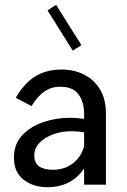

<svg xmlns="http://www.w3.org/2000/svg" viewBox="-20 -759 522 789"><path d="M415.3 -292.5Q415.3 -352.1 390.6 -392.2Q365.8 -432.4 324.8 -452.8Q283.8 -473.3 233.8 -473.3Q186.2 -473.3 150.9 -458.4Q115.7 -443.6 90.1 -417.5Q64.4 -391.4 44.8 -357.2L109.3 -323.1Q123.5 -345.9 140.3 -363.9Q157.2 -381.8 178.5 -392.2Q199.8 -402.6 227.4 -402.6Q279.4 -402.6 302.5 -371.4Q325.6 -340.1 325.6 -290.9V0H415.3ZM365.1 -165 328.4 -168.4Q317.3 -118.1 282.1 -89.7Q247 -61.3 196.4 -61.3Q160.9 -61.3 140.9 -75.4Q120.9 -89.4 120.9 -120Q120.9 -150.5 142.8 -172.8Q164.7 -195.1 199.5 -207.4Q234.2 -219.7 273 -219.7Q290.6 -219.7 308.6 -217.7Q326.6 -215.6 342.8 -211.3L372.7 -259.9Q347.5 -266.9 321.9 -271Q296.2 -275 267.5 -275Q210.1 -275 157.2 -256.9Q104.4 -238.8 70.8 -202.6Q37.2 -166.3 37.2 -110.9Q37.2 -51.8 76.8 -20.8Q116.5 10.3 174.8 10.3Q216.4 10.3 248.3 -2.8Q280.2 -15.8 303.4 -39.5Q326.7 -63.1 341.9 -95.2Q357.1 -127.3 365.1 -165ZM314.4 -573.6 210.6 -739 175.4 -716.2 279.1 -550.8Z"/></svg>

Font: Estedad-VF-FD Black
Style: Regular
Weight: 900
Designer: Amin Abedi
Version: Version 4.000